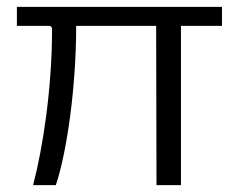

<svg xmlns="http://www.w3.org/2000/svg" viewBox="-20 -537 695 557"><path d="M624 -462V-517H29V-462H123C128 -462 131 -458 131 -452C131 -283 105 -110 76 0H142C174 -95 201 -284 201 -462H433L434 0H505V-462Z"/></svg>

Font: United Sans Light
Style: Regular
Weight: 300
Designer: Pablo Impallari, Rodrigo Fuenzalida (Modified by Dan O. Williams)
Version: Version 1.000;PS 001.000;hotconv 1.0.88;makeotf.lib2.5.64775